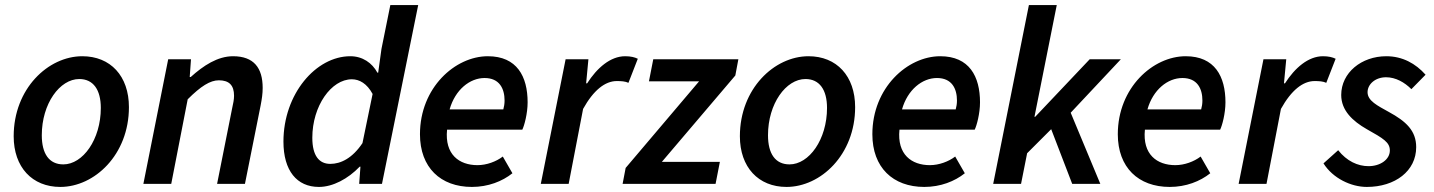

<svg xmlns="http://www.w3.org/2000/svg" viewBox="-20 -726 5663 758"><path d="M218 12C353 12 489 -115 489 -303C489 -426 416 -504 305 -504C170 -504 34 -376 34 -188C34 -66 107 12 218 12ZM230 -77C174 -77 145 -119 145 -192C145 -317 216 -414 293 -414C348 -414 378 -372 378 -300C378 -175 307 -77 230 -77Z M546 0H656L721 -334C773 -386 810 -409 844 -409C885 -409 904 -389 904 -348C904 -333 901 -319 896 -296L837 0H947L1009 -310C1014 -336 1017 -356 1017 -379C1017 -458 982 -504 900 -504C839 -504 783 -467 733 -422H729L734 -492H644Z M1239 12C1294 12 1354 -20 1400 -68H1403L1398 0H1488L1631 -706H1521L1486 -533L1473 -439H1470C1449 -478 1411 -504 1363 -504C1227 -504 1099 -355 1099 -167C1099 -52 1152 12 1239 12ZM1284 -79C1240 -79 1213 -111 1213 -182C1213 -308 1288 -413 1369 -413C1399 -413 1429 -396 1451 -355L1411 -161C1371 -101 1325 -79 1284 -79Z M1843 12C1907 12 1963 -10 2003 -42L1965 -108C1939 -88 1901 -74 1865 -74C1793 -74 1735 -116 1745 -214H2042C2050 -230 2063 -278 2063 -322C2063 -424 2021 -504 1906 -504C1777 -504 1638 -380 1638 -196C1638 -65 1719 12 1843 12ZM1755 -294C1777 -372 1835 -418 1893 -418C1952 -418 1972 -376 1972 -329C1972 -316 1970 -305 1967 -294Z M2115 0H2225L2282 -296C2323 -370 2369 -406 2415 -406C2432 -406 2449 -405 2461 -399L2498 -494C2486 -500 2470 -504 2448 -504C2390 -504 2337 -458 2298 -397H2294L2303 -492H2213Z M2438 0H2805L2822 -87H2593L2883 -428L2895 -492H2559L2542 -405H2740L2450 -63Z M3085 12C3220 12 3356 -115 3356 -303C3356 -426 3283 -504 3172 -504C3037 -504 2901 -376 2901 -188C2901 -66 2974 12 3085 12ZM3097 -77C3041 -77 3012 -119 3012 -192C3012 -317 3083 -414 3160 -414C3215 -414 3245 -372 3245 -300C3245 -175 3174 -77 3097 -77Z M3629 12C3693 12 3749 -10 3789 -42L3751 -108C3725 -88 3687 -74 3651 -74C3579 -74 3521 -116 3531 -214H3828C3836 -230 3849 -278 3849 -322C3849 -424 3807 -504 3692 -504C3563 -504 3424 -380 3424 -196C3424 -65 3505 12 3629 12ZM3541 -294C3563 -372 3621 -418 3679 -418C3738 -418 3758 -376 3758 -329C3758 -316 3756 -305 3753 -294Z M3901 0H4011L4035 -121L4130 -216L4213 0H4324L4207 -281L4405 -492H4282L4067 -265H4064L4152 -706H4042Z M4598 12C4662 12 4718 -10 4758 -42L4720 -108C4694 -88 4656 -74 4620 -74C4548 -74 4490 -116 4500 -214H4797C4805 -230 4818 -278 4818 -322C4818 -424 4776 -504 4661 -504C4532 -504 4393 -380 4393 -196C4393 -65 4474 12 4598 12ZM4510 -294C4532 -372 4590 -418 4648 -418C4707 -418 4727 -376 4727 -329C4727 -316 4725 -305 4722 -294Z M4870 0H4980L5037 -296C5078 -370 5124 -406 5170 -406C5187 -406 5204 -405 5216 -399L5253 -494C5241 -500 5225 -504 5203 -504C5145 -504 5092 -458 5053 -397H5049L5058 -492H4968Z M5376 12C5488 12 5571 -51 5571 -145C5571 -210 5531 -247 5463 -284C5418 -309 5379 -328 5379 -362C5379 -393 5409 -421 5452 -421C5490 -421 5525 -401 5552 -374L5608 -431C5569 -475 5517 -504 5453 -504C5355 -504 5275 -439 5275 -351C5275 -290 5320 -248 5376 -216C5442 -179 5467 -164 5467 -132C5467 -96 5429 -70 5383 -70C5340 -70 5297 -90 5263 -133L5205 -81C5242 -22 5314 12 5376 12Z"/></svg>

Font: Source Sans Pro Semibold
Style: Italic
Weight: 600
Italic angle: -11°
Designer: Paul D. Hunt
Foundry: Adobe Systems Incorporated
Version: Version 3.006;hotconv 1.0.111;makeotfexe 2.5.65597